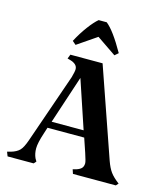

<svg xmlns="http://www.w3.org/2000/svg" viewBox="-103 -708 670 783"><g transform="rotate(15 231.5 -316.5)"><path d="M468 -10 459 0H278L272 -18L287 -22Q302 -27 308.5 -34.5Q315 -42 315 -55Q315 -63 304 -96L284 -155H129L121 -130Q106 -85 106 -62Q106 -40 114 -22L121 -10L112 0H2L-5 -18L10 -22Q34 -29 46 -41.5Q58 -54 69 -86L171 -380Q178 -405 178 -415Q178 -437 146 -446L135 -449L142 -467H278L409 -90Q419 -62 431 -45.5Q443 -29 468 -10ZM274 -183 206 -386 139 -183ZM316 -511 234 -567 152 -511 137 -524Q156 -560 178 -589.5Q200 -619 217 -633H251Q284 -607 331 -524Z"/></g></svg>

Font: Katibeh
Style: Regular
Weight: 400
Designer: Arabic design by Kourosh Beigpour, Latin design by Eduardo Tunni, engineering by Lasse Fister
Version: Version 1.000